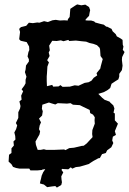

<svg xmlns="http://www.w3.org/2000/svg" viewBox="-20 -769 585 871"><path d="M194 80 179 68 171 66 161 63 163 53 166 42 169 28 176 12 183 2 188 -6 181 -15 199 -25 210 -31 224 -35 231 -31 243 -30 256 -28 271 -20 264 -8 259 2 267 13 263 21 258 31 259 44 261 58 258 70 250 75 238 82 231 75 214 77ZM280 -651 286 -663 287 -673 288 -682 296 -692 297 -704 298 -717 299 -729 311 -737 320 -743 330 -749 349 -745 367 -748 384 -737 389 -723 387 -714 384 -697 377 -690 368 -680 369 -672V-665L363 -653L354 -641L345 -628L332 -629H323L320 -632H311L295 -631L289 -640ZM118 4 113 -4H97H69L53 -7L39 -12L32 -24L19 -36L21 -67L32 -75V-96L43 -109L41 -127L50 -136L49 -152L45 -168L53 -183L58 -200L52 -211L63 -234V-244V-260L71 -277L73 -288L68 -309L78 -317L76 -335L85 -355L78 -364L90 -380L96 -391V-407L100 -421L93 -442L96 -453L98 -472L111 -490V-500L105 -513L109 -533L113 -542L112 -558L101 -578L74 -584L67 -591L71 -624L67 -638L75 -646L99 -652L111 -666L129 -664L149 -667L159 -666L180 -673L197 -669L218 -677L233 -679L245 -677L252 -676L271 -677L286 -676L304 -679L312 -674L346 -678L377 -676H393L407 -672L412 -667L434 -661L451 -657L462 -648H466L486 -638L491 -627L505 -614L510 -604L528 -594L536 -588L537 -566L540 -558L537 -543L545 -533L534 -510L533 -497L536 -471L533 -451L521 -434V-422L517 -409L504 -401L486 -389L480 -370L469 -361L453 -352L426 -343L444 -325L455 -316L477 -308L480 -304L494 -291L499 -277L495 -258L501 -254V-236V-223L515 -208L501 -174L506 -157L492 -149L489 -132L494 -120L485 -101L466 -87L460 -75L443 -70L433 -52L426 -51L404 -39L390 -30L383 -25L363 -19L342 -13L324 -11L308 -4L301 -10L290 -1L270 -2L260 -3L235 0H205L194 -3L173 0L170 2L150 4ZM277 -88 294 -97 316 -99 350 -107 360 -108 373 -118 386 -132 400 -147 398 -161 399 -179 410 -208 409 -223 410 -237 402 -249 389 -256 387 -270 377 -275 358 -284 342 -292 311 -294 300 -301 284 -299 242 -301 231 -295 214 -300 202 -304 172 -294 170 -276 174 -264 171 -245 157 -231 166 -214 160 -200 157 -183 162 -173 159 -159 141 -127 143 -112 151 -89H164L179 -92L190 -89H223L271 -91ZM264 -375 297 -376 319 -382 336 -380 364 -393 382 -396 395 -403 405 -416 421 -427 418 -437 435 -458 437 -468 446 -501 436 -515 434 -544 432 -552 420 -564 404 -570 386 -574 371 -580 350 -582 324 -585 294 -583 290 -588 268 -582 256 -586 237 -583 217 -584 203 -562 206 -541 201 -531 205 -515 194 -496 202 -486 195 -467 193 -434 192 -423V-401L193 -378L217 -384L221 -376L246 -377L254 -383Z"/></svg>

Font: Winky Rough
Style: Italic
Weight: 400
Italic angle: -8.97852°
Designer: Simon Atzbach
Foundry: typofactur
Version: Version 1.206